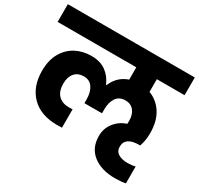

<svg xmlns="http://www.w3.org/2000/svg" viewBox="-185 -947 1275 1230"><g transform="rotate(30 452.5 -332.5)"><path d="M717 -609V-515Q779 -492 816 -434Q853 -376 853 -288Q853 -232 837 -188H831Q727 -188 727 -116Q727 -83 753 -66.5Q779 -50 821 -50Q854 -50 879 -57V68Q843 75 801 75Q700 75 638.5 27Q577 -21 577 -109Q577 -165 610.5 -207.5Q644 -250 696 -267Q697 -274 697 -289Q697 -335 674.5 -363Q652 -391 612 -391Q566 -391 544 -358Q522 -325 522 -273V-244H392V-273Q392 -324 370 -357.5Q348 -391 304 -391Q260 -391 236 -362.5Q212 -334 212 -286Q212 -229 240.5 -200Q269 -171 319 -171Q336 -171 346 -172V-36Q332 -35 312 -35Q188 -35 120.5 -103.5Q53 -172 53 -288Q53 -367 84 -421Q115 -475 166.5 -502Q218 -529 281 -529Q347 -529 389.5 -497.5Q432 -466 453 -415H457Q471 -451 498.5 -478Q526 -505 565 -518V-609H-17V-740H922V-609Z"/></g></svg>

Font: MSTAGE
Style: Bold
Weight: 700
Designer: Ninad Kale (Devanagari), Jonny Pinhorn (Latin)
Foundry: Indian Type Foundry
Version: 4.004